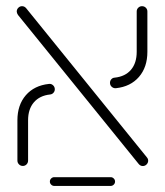

<svg xmlns="http://www.w3.org/2000/svg" viewBox="-20 -543 543 633"><path d="M437.4 -2.2 39.3 -493.7Q35.2 -500 35.2 -504.8Q35.2 -512.2 40.4 -517.4Q45.6 -522.6 52.6 -522.6Q60.7 -522.6 66.3 -515.9L464.1 -24.4Q468.5 -19.3 468.5 -13.3Q468.5 -6.3 463.3 -0.9Q458.1 4.4 450.7 4.4Q443 4.4 437.4 -2.2ZM37.4 -13.7V-146.3Q37.4 -197 65.2 -229.1Q93 -261.1 141.1 -266.3Q148.9 -267.4 154.8 -262Q160.7 -256.7 160.7 -248.5Q160.7 -242.2 156.3 -237.2Q151.9 -232.2 145.2 -231.5Q110.7 -227.8 91.7 -205.6Q72.6 -183.3 72.6 -146.3V-13.7Q72.6 -6.3 67.6 -1.1Q62.6 4.1 55.2 4.1Q47.8 4.1 42.6 -1.1Q37.4 -6.3 37.4 -13.7ZM342.6 -270Q342.6 -276.7 347 -281.7Q351.5 -286.7 358.1 -287Q393 -290.7 411.9 -313Q430.7 -335.2 430.7 -372.2V-505.2Q430.7 -512.6 435.9 -517.6Q441.1 -522.6 448.1 -522.6Q455.6 -522.6 460.7 -517.6Q465.9 -512.6 465.9 -505.2V-372.2Q465.9 -321.5 438.1 -289.4Q410.4 -257.4 362.2 -252.2Q354.4 -251.5 348.5 -256.7Q342.6 -261.9 342.6 -270ZM359.3 55.6Q359.3 61.5 355 65.7Q350.7 70 344.8 70H158.9Q153 70 148.7 65.7Q144.4 61.5 144.4 55.6Q144.4 49.6 148.7 45.4Q153 41.1 158.9 41.1H344.8Q350.7 41.1 355 45.4Q359.3 49.6 359.3 55.6Z"/></svg>

Font: 26F Galaxy Hebrew Light
Style: Regular
Weight: 300
Designer: C₂₉H₂₅N₃O₅
Version: Version 1.000